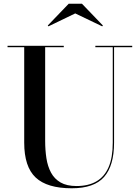

<svg xmlns="http://www.w3.org/2000/svg" viewBox="-20 -996 752 1031"><path d="M690 -750V-742.5H592.5V-230Q592.5 -106.5 539 -45.8Q485.5 15 365.5 15Q233 15 171.5 -42.8Q110 -100.5 110 -230V-742.5H20.5V-750H322.5V-742.5H222.5V-240Q222.5 -190.5 229.2 -146.5Q236 -102.5 254 -69Q272 -35.5 305.2 -16.2Q338.5 3 391 3Q454 3 497.2 -21.8Q540.5 -46.5 563 -98Q585.5 -149.5 585.5 -230V-742.5H492V-750ZM240 -854.5 236.5 -859 349 -976H420L532.5 -859L529 -854.5L384 -924Z"/></svg>

Font: BodoniModa_28ptMedium
Style: Regular
Weight: 500
Designer: Owen Earl
Foundry: indestructible type
Version: Version 2.004